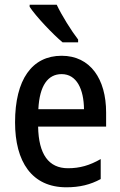

<svg xmlns="http://www.w3.org/2000/svg" viewBox="-20 -786 511 816"><path d="M221 -766H106V-757C132 -717 205 -640 246 -606H312V-618C284 -654 242 -721 221 -766ZM242 -549C116 -549 44 -448 44 -266C44 -99 115 10 262 10C318 10 364 -1 408 -25V-110C361 -83 319 -71 269 -71C187 -71 144 -130 142 -248H431V-308C431 -450 364 -549 242 -549ZM242 -471C306 -471 336 -407 337 -322H143C148 -423 184 -471 242 -471Z"/></svg>

Font: Noto Sans Gujarati UI Condensed Medium
Style: Regular
Weight: 500
Width: 3
Designer: Jelle Bosma - Monotype Design Team, Universal Thirst
Foundry: Monotype Imaging Inc.
Version: Version 2.106